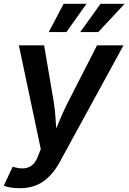

<svg xmlns="http://www.w3.org/2000/svg" viewBox="-36 -785 678 1013"><path d="M-16.1 194.8 30.8 94.7 44.9 98.6Q87.4 109.9 118.4 95.7Q149.4 81.5 165.5 36.1L179.2 2L63.5 -545.9H196.8L247.1 -250Q252.9 -214.4 255.6 -179Q258.3 -143.6 260.7 -107.4Q275.4 -143.6 291 -179Q306.6 -214.4 324.7 -250L476.1 -545.9H615.7L279.3 69.8Q244.1 134.8 193.4 171.4Q142.6 208 67.4 208Q41 208 18.6 204.1Q-3.9 200.2 -16.1 194.8ZM482.4 -615.7H387.2L494.6 -765.1H621.6ZM314.5 -615.7H221.2L299.8 -765.1H420.4Z"/></svg>

Font: Inter Semi Bold
Style: Italic
Weight: 600
Italic angle: -9.39999°
Designer: Rasmus Andersson
Foundry: rsms
Version: Version 4.000;git-3c8e0fc